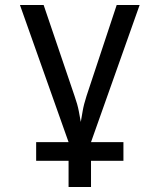

<svg xmlns="http://www.w3.org/2000/svg" viewBox="-20 -570 640 770"><path d="M125 75V0H255L60 -550H155L279 -185Q291 -151 296 -124.5Q301 -98 304 -81Q307 -98 311.5 -124.5Q316 -151 327 -185L448 -550H540L345 0H475V75H345V180H255V75Z"/></svg>

Font: JetBrainsMono NF
Style: Regular
Weight: 400
Designer: Philipp Nurullin, Konstantin Bulenkov
Foundry: JetBrains
Version: Version 2.251; ttfautohint (v1.8.3);Nerd Fonts 2.2.2